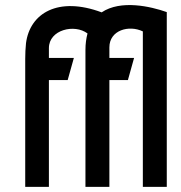

<svg xmlns="http://www.w3.org/2000/svg" viewBox="-20 -726 705 746"><path d="M628 0V-679C566 -701 449 -728 375 -678C206 -741 96 -675 81 -558C79 -539 78 -518 78 -497V0H170V-415H243C251 -444 259 -473 267 -501H170V-539C170 -611 270 -634 320 -596C315 -577 312 -556 312 -532V0H405V-415H477C485 -444 493 -473 501 -501H405V-542C405 -609 481 -630 535 -604V0Z"/></svg>

Font: Advent Pro
Style: SemiBold
Weight: 600
Designer: Andreas Kalpakidis
Foundry: Andreas Kalpakidis
Version: Version 2.002 2008